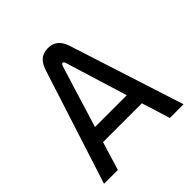

<svg xmlns="http://www.w3.org/2000/svg" viewBox="-180 -820 961 961"><g transform="rotate(-45 300.0 -339.5)"><path d="M215 -612 18 0H116L162 -151H437L484 0H581L384 -612C368 -658 341 -679 300 -679C251 -679 229 -651 215 -612ZM187 -233 288 -561C292 -572 296 -575 300 -575C305 -575 308 -570 311 -561L412 -233Z"/></g></svg>

Font: LT Wave Mono
Style: Regular
Weight: 400
Designer: Daniel Lyons
Version: Version 2.5 (Glyphs App)